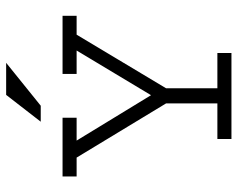

<svg xmlns="http://www.w3.org/2000/svg" viewBox="-96 -696 791 640"><g transform="rotate(-90 300.0 -375.5)"><path d="M228 -516.1H151.9L303.2 -268.1L452.1 -516.1H374V-563H567.9V-516.1H504.9L326.2 -217.8V-46.9H443.8V0H157.2V-46.9H275.9V-217.8L95.2 -516.1H32.2V-563H228ZM214.8 -635.7 304.2 -751H411.1L268.1 -635.7Z"/></g></svg>

Font: Ethiopic Sadiss
Style: Regular
Weight: 400
Designer: abass alamnehe
Foundry: Senamirmir Project
Version: Version 5.100